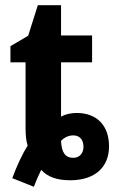

<svg xmlns="http://www.w3.org/2000/svg" viewBox="-20 -681 444 736"><path d="M110 35C119 10 129 -11 138 -30C162 -3 198 10 249 10C346 10 398 -42 398 -120C398 -200 351 -248 274 -248C252 -248 230 -243 214 -234V-442H333V-545H214V-661H125L88 -544L20 -504V-442H78V-190C78 -165 80 -140 86 -123C66 -91 46 -49 27 2ZM261 -76C231 -76 216 -95 214 -141C227 -155 244 -162 261 -162C284 -162 300 -147 300 -118C300 -95 286 -76 261 -76Z"/></svg>

Font: Noto Sans Display SemiCondensed
Style: Bold
Weight: 700
Width: 4
Designer: Monotype Design Team
Foundry: Monotype Imaging Inc.
Version: Version 1.900